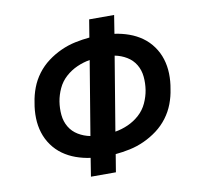

<svg xmlns="http://www.w3.org/2000/svg" viewBox="-81 -822 962 909"><g transform="rotate(-10 400.0 -367.5)"><path d="M284 0 298 -88Q262 -93 228.5 -105Q195 -117 167 -137Q139 -157 118.5 -185.5Q98 -214 87.5 -247.5Q77 -281 76 -318Q75 -355 82 -392Q87 -427 100 -461.5Q113 -496 135.5 -526Q158 -556 188 -578.5Q218 -601 252 -616.5Q286 -632 321.5 -639.5Q357 -647 391 -650L405 -735H525L511 -647Q547 -642 580.5 -630Q614 -618 642 -598Q670 -578 690.5 -549.5Q711 -521 721.5 -487.5Q732 -454 733 -417Q734 -380 727 -343Q722 -308 709 -273.5Q696 -239 673.5 -209Q651 -179 621 -156.5Q591 -134 557 -118.5Q523 -103 487.5 -95.5Q452 -88 418 -85L404 0ZM435 -190Q466 -195 496.5 -208.5Q527 -222 552 -244.5Q577 -267 591 -297.5Q605 -328 610 -359Q615 -391 612 -423Q609 -455 593.5 -481Q578 -507 551.5 -523Q525 -539 494 -545ZM315 -190 374 -545Q343 -540 312.5 -526.5Q282 -513 257 -490.5Q232 -468 218 -437.5Q204 -407 199 -376Q194 -344 197 -312Q200 -280 215.5 -254Q231 -228 257.5 -212Q284 -196 315 -190Z"/></g></svg>

Font: Iosevka Aile Oblique
Style: Bold
Weight: 700
Italic angle: -9°
Designer: Belleve Invis
Foundry: Belleve Invis
Version: Version 31.1.0; ttfautohint (v1.8.4)